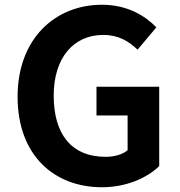

<svg xmlns="http://www.w3.org/2000/svg" viewBox="-20 -774 757 808"><path d="M409 14C511 14 599 -25 650 -75V-409H386V-288H517V-142C497 -124 460 -114 425 -114C279 -114 206 -211 206 -372C206 -531 290 -627 414 -627C480 -627 522 -600 559 -565L638 -659C590 -708 516 -754 409 -754C212 -754 54 -611 54 -367C54 -120 208 14 409 14Z"/></svg>

Font: Noto Sans TC
Style: Bold
Weight: 700
Designer: Ryoko NISHIZUKA 西塚涼子 (kana, bopomofo & ideographs); Paul D. Hunt (Latin, Greek & Cyrillic); Sandoll Communications 산돌커뮤니
Foundry: Adobe
Version: Version 2.004;hotconv 1.0.118;makeotfexe 2.5.65603